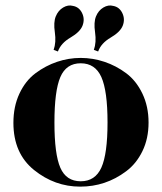

<svg xmlns="http://www.w3.org/2000/svg" viewBox="-20 -686 604 716"><path d="M180 -500Q190 -528 184.5 -565.5Q179 -603 188 -625Q197 -647 215.5 -658Q234 -669 252 -664Q275 -660 286 -637.5Q297 -615 288 -591Q279 -567 243 -546Q207 -525 196 -494ZM330 -500Q340 -528 334.5 -565.5Q329 -603 338 -625Q347 -647 365.5 -658Q384 -669 402 -664Q425 -660 436 -637.5Q447 -615 438 -591Q429 -567 393 -546Q357 -525 346 -494ZM205 -60.5Q227 -10 281 -10Q335 -10 358 -61Q381 -112 381 -229.5Q381 -347 358 -398.5Q335 -450 281 -450Q227 -450 205 -398.5Q183 -347 183 -229Q183 -111 205 -60.5ZM30 -228Q30 -289 52.5 -337Q75 -385 112.5 -413Q150 -441 193 -455.5Q236 -470 281 -470Q326 -470 369.5 -455.5Q413 -441 450.5 -413Q488 -385 511 -337Q534 -289 534 -229Q534 -169 511 -122Q488 -75 450 -47Q374 10 279 10Q184 10 107 -52Q30 -114 30 -228Z"/></svg>

Font: Rozha One
Style: Regular
Weight: 400
Designer: Tim Donaldson, Indian Type Foundry
Foundry: Indian Type Foundry
Version: Version 1.301;PS 1.0;hotconv 1.0.78;makeotf.lib2.5.61930; tt